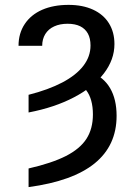

<svg xmlns="http://www.w3.org/2000/svg" viewBox="-20 -557 551 784"><path d="M234.4 -220.2C196.6 -200.4 150.7 -183.6 96.7 -169.9V-97.7C167.6 -111.3 229.5 -132 282.2 -159.7C335 -187.3 375.7 -219.9 404.3 -257.3C432.9 -294.8 447.3 -334.6 447.3 -377C447.3 -409.5 439.8 -437.8 424.8 -461.9C409.8 -486 388.2 -504.6 359.9 -517.6C331.5 -530.6 298.2 -537.1 259.8 -537.1C218.8 -537.1 182.9 -530.4 152.3 -517.1C121.7 -503.7 98 -484.4 81.1 -459C64.1 -433.6 55.7 -404 55.7 -370.1H152.3C152.3 -388.3 156.6 -404.3 165 -418C173.5 -431.6 185.5 -442.1 201.2 -449.2C216.8 -456.4 235 -460 255.9 -460C276.7 -460 293.9 -456.5 307.6 -449.7C321.3 -442.9 331.7 -432.9 338.9 -419.9C346 -406.9 349.6 -390.6 349.6 -371.1C349.6 -341.1 339.8 -313.5 320.3 -288.1C300.8 -262.7 272.1 -240.1 234.4 -220.2ZM429.7 -196.8C412.1 -227.1 385.7 -249 350.6 -262.7L298.8 -213.9C311.8 -208.7 322.9 -200.2 332 -188.5C341.1 -176.8 348 -162.6 352.5 -146C357.1 -129.4 359.4 -110.7 359.4 -89.8C359.4 -50.8 350.6 -17.6 333 9.8C315.4 37.1 287.4 60.5 249 80.1C210.6 99.6 159.8 116.5 96.7 130.9V207C217.1 190.8 307.1 158.4 366.7 109.9C426.3 61.4 456.1 -3.3 456.1 -84C456.1 -128.9 447.3 -166.5 429.7 -196.8Z"/></svg>

Font: Pretendard Variable
Style: Regular
Weight: 400
Designer: Base glyphs from Inter by Rasmus Andersson; Hangeul glyphs from Noto Sans CJK(Source Han Sans) by Jang Soo-young and Kan
Foundry: Kil Hyung-jin
Version: Version 1.309;Glyphs 3.2 (3225)